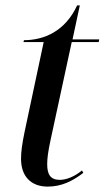

<svg xmlns="http://www.w3.org/2000/svg" viewBox="-20 -682 388 712"><path d="M157 10C210 10 251 -12 289 -41L284 -50C259 -29 228 -15 202 -15C168 -15 155 -34 155 -73C155 -94 158 -119 168 -165L246 -526H346L348 -536H249L276 -662H266C222 -566 143 -533 69 -533L67 -526H142L71 -192C62 -148 58 -120 58 -93C58 -28 95 10 157 10Z"/></svg>

Font: Noto Serif Display Condensed Medium
Style: Italic
Weight: 500
Width: 3
Italic angle: -12°
Designer: Monotype Design Team
Foundry: Monotype Imaging Inc.
Version: Version 2.009